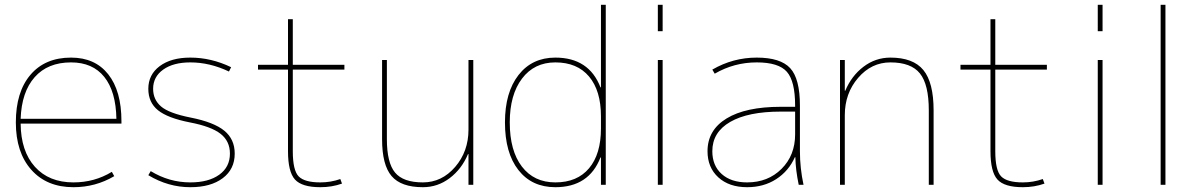

<svg xmlns="http://www.w3.org/2000/svg" viewBox="-20 -770 5007 800"><path d="M66 -275H465Q463 -389 414.5 -449.5Q366 -510 276 -510Q179 -510 124.5 -448.5Q70 -387 66 -275ZM66 -255Q67 -140 125.5 -75Q184 -10 286 -10Q374 -10 446 -54L456 -36Q378 10 286 10Q175 10 110.5 -62.5Q46 -135 46 -260Q46 -387 107 -458.5Q168 -530 276 -530Q376 -530 431 -460.5Q486 -391 486 -265V-255Z M943 -490 934 -472Q854 -510 773 -510Q702 -510 660 -480Q618 -450 618 -400Q618 -355 651 -326.5Q684 -298 775 -280Q871 -261 914.5 -225.5Q958 -190 958 -130Q958 -65 908 -27.5Q858 10 773 10Q681 10 598 -40L608 -57Q685 -10 773 -10Q849 -10 893.5 -42Q938 -74 938 -130Q938 -182 899 -212.5Q860 -243 771 -260Q679 -278 638.5 -310.5Q598 -343 598 -400Q598 -459 645.5 -494.5Q693 -530 773 -530Q860 -530 943 -490Z M1398 -24 1405 -5Q1363 10 1315 10Q1238 10 1209 -22Q1180 -54 1180 -140V-480H1055V-500H1180V-690H1200V-500H1415V-480H1200V-140Q1200 -60 1224.5 -35Q1249 -10 1315 -10Q1358 -10 1398 -24Z M1932 -128H1930Q1904 -66 1854 -28Q1804 10 1742 10Q1651 10 1611.5 -36.5Q1572 -83 1572 -190V-520H1592V-190Q1592 -92 1626 -51Q1660 -10 1742 -10Q1821 -10 1876.5 -74.5Q1932 -139 1932 -230V-520H1952V0H1932Z M2294 -10Q2385 -10 2434.5 -69Q2484 -128 2484 -235V-285Q2484 -392 2434.5 -451Q2385 -510 2294 -510Q2206 -510 2155 -442.5Q2104 -375 2104 -260Q2104 -142 2154.5 -76Q2205 -10 2294 -10ZM2084 -260Q2084 -385 2140.5 -457.5Q2197 -530 2294 -530Q2434 -530 2482 -406H2484V-750H2504V0H2484V-114H2482Q2434 10 2294 10Q2196 10 2140 -61.5Q2084 -133 2084 -260Z M2721 -640V-750H2741V-640ZM2721 0V-520H2741V0Z M3294 -115H3292Q3266 -57 3214 -23.5Q3162 10 3093 10Q3018 10 2973 -31Q2928 -72 2928 -140Q2928 -228 3007.5 -276.5Q3087 -325 3233 -325H3293V-330Q3293 -432 3258.5 -471Q3224 -510 3133 -510Q3039 -510 2958 -463L2948 -480Q3034 -530 3133 -530Q3232 -530 3272.5 -486Q3313 -442 3313 -330V-140Q3313 -70 3328 0H3308Q3295 -62 3294 -115ZM2948 -140Q2948 -80 2987 -45Q3026 -10 3093 -10Q3180 -10 3236.5 -66.5Q3293 -123 3293 -210V-305H3233Q3097 -305 3022.5 -262Q2948 -219 2948 -140Z M3500 -392H3502Q3528 -454 3578 -492Q3628 -530 3690 -530Q3785 -530 3827.5 -478Q3870 -426 3870 -310V0H3850V-310Q3850 -418 3813 -464Q3776 -510 3690 -510Q3611 -510 3555.5 -445.5Q3500 -381 3500 -290V0H3480V-520H3500Z M4325 -24 4332 -5Q4290 10 4242 10Q4165 10 4136 -22Q4107 -54 4107 -140V-480H3982V-500H4107V-690H4127V-500H4342V-480H4127V-140Q4127 -60 4151.5 -35Q4176 -10 4242 -10Q4285 -10 4325 -24Z M4554 -640V-750H4574V-640ZM4554 0V-520H4574V0Z M4816 0V-750H4836V0Z"/></svg>

Font: M PLUS 1p Thin
Style: Regular
Weight: 250
Version: Version 1.062